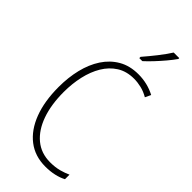

<svg xmlns="http://www.w3.org/2000/svg" viewBox="-297 -1007 1074 1074"><g transform="rotate(45 240.0 -469.5)"><path d="M322 -689Q263 -689 220.5 -662Q178 -635 150.5 -589Q123 -543 109.5 -483.5Q96 -424 96 -358Q96 -258 122.5 -183.5Q149 -109 199 -67.5Q249 -26 320 -26Q360 -26 391.5 -34.5Q423 -43 446 -54V-18Q422 -5 389.5 2.5Q357 10 318 10Q236 10 177.5 -35Q119 -80 87.5 -162.5Q56 -245 56 -358Q56 -433 72 -499Q88 -565 121 -615.5Q154 -666 204 -695Q254 -724 322 -724Q393 -724 454 -692L438 -658Q409 -675 379.5 -682Q350 -689 322 -689ZM419 -942Q403 -919 379.5 -891Q356 -863 331 -836.5Q306 -810 285 -791H261V-801Q293 -838 322.5 -875.5Q352 -913 375 -949H419Z"/></g></svg>

Font: Noto Sans Kannada Condensed ExtraLight
Style: Regular
Weight: 200
Width: 3
Designer: Jelle Bosma - Monotype Design Team
Foundry: Monotype Imaging Inc.
Version: Version 2.005; ttfautohint (v1.8.4.7-5d5b)